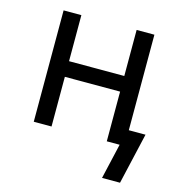

<svg xmlns="http://www.w3.org/2000/svg" viewBox="-103 -610 806 866"><g transform="rotate(15 300.0 -177.5)"><path d="M535 165H451L489 0H429V-232H171V0H88V-520H171V-305H429V-520H512V-74H590Z"/></g></svg>

Font: Iosevka Meiseki Sans
Style: Regular
Weight: 400
Monospace: yes
Designer: Belleve Invis
Foundry: Belleve Invis
Version: Version 11.2.6; ttfautohint (v1.8.4)